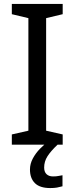

<svg xmlns="http://www.w3.org/2000/svg" viewBox="-20 -734 379 974"><path d="M298 0H40V-52L124 -71V-642L40 -662V-714H298V-662L214 -642V-71L298 -52ZM204 116Q204 138 216 149.5Q228 161 249 161Q266 161 277.5 158.5Q289 156 297 155V211Q283 215 269 217.5Q255 220 235 220Q182 220 157 195Q132 170 132 126Q132 97 146.5 70Q161 43 182.5 21Q204 -1 224 -15L272 0Q238 32 221 58.5Q204 85 204 116Z"/></svg>

Font: Noto Sans Bamum
Style: Regular
Weight: 400
Designer: Monotype Design Team
Foundry: Monotype Imaging Inc.
Version: Version 2.001